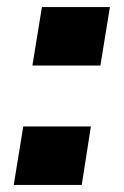

<svg xmlns="http://www.w3.org/2000/svg" viewBox="-20 -525 351 545"><path d="M72 -339 99 -505H292L265 -339ZM19 0 46 -166H238L212 0Z"/></svg>

Font: Nunito Sans 6pt ExtraBold
Style: Italic
Weight: 800
Italic angle: -9°
Version: Version 3.101;gftools[0.9.27]